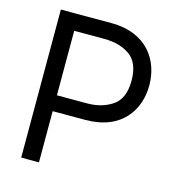

<svg xmlns="http://www.w3.org/2000/svg" viewBox="-105 -788 795 877"><g transform="rotate(15 292.5 -350.0)"><path d="M75 -700V0H159V-242H313C487 -242 555 -356 555 -470C555 -584 486 -700 313 -700ZM159 -317V-622H302C350 -622 390 -611 423 -588C455 -565 471 -525 471 -470C471 -414 455 -375 423 -352C390 -329 350 -317 302 -317Z"/></g></svg>

Font: Be Vietnam
Style: Regular
Weight: 400
Designer: Gabriel Lam
Foundry: TypeRant
Version: Version 4.000